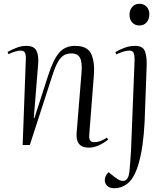

<svg xmlns="http://www.w3.org/2000/svg" viewBox="-20 -768 884 1017"><path d="M553 -29Q536 -14 507.5 0Q479 14 450 14Q379 14 386 -66L412 -385Q416 -441 403 -463Q390 -485 359 -485Q335 -485 318 -475Q301 -465 286 -438.5Q271 -412 255 -361L138 0H100L117 -459Q117 -481 111 -490.5Q105 -500 89 -500Q78 -500 62 -495.5Q46 -491 25 -481L20 -493Q38 -503 65 -514Q92 -525 120 -525Q160 -525 173 -499.5Q186 -474 182 -428L159 -143L162 -142L236 -371Q263 -454 294 -489.5Q325 -525 378 -525Q444 -525 463.5 -481.5Q483 -438 477 -366L453 -58Q451 -36 456.5 -25.5Q462 -15 479 -15Q497 -15 513.5 -21.5Q530 -28 546 -39ZM666 -690Q666 -715 680.5 -731.5Q695 -748 719 -748Q742 -748 756.5 -732.5Q771 -717 771 -692Q771 -666 756.5 -649.5Q742 -633 718 -633Q695 -633 680.5 -648.5Q666 -664 666 -690ZM746 -122Q743 -59 734.5 1.5Q726 62 711 109.5Q696 157 675 184Q657 207 633.5 218Q610 229 587 229Q560 229 547.5 216Q535 203 535 188Q535 163 555 144L585 168Q621 197 641.5 188.5Q662 180 666 137Q668 114 670 88.5Q672 63 674 30L693 -452Q693 -475 688 -487.5Q683 -500 665 -500Q650 -500 633 -494.5Q616 -489 596 -480L591 -492Q613 -505 639.5 -515Q666 -525 696 -525Q736 -525 747 -498Q758 -471 757 -424Z"/></svg>

Font: Literata 72pt Light
Style: Italic
Weight: 300
Italic angle: -2°
Designer: Latin by Veronika Burian and Jose Scaglione. Greek by Irene Vlachou. Cyrillic by Vera Evstafieva
Foundry: TypeTogether
Version: Version 3.002